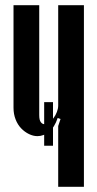

<svg xmlns="http://www.w3.org/2000/svg" viewBox="-20 -719 375 739"><path d="M202 -265Q190 -229 169 -212Q148 -195 124 -195Q108 -195 91.5 -203Q75 -211 61.5 -225Q48 -239 40 -259.5Q32 -280 32 -304V-699H131V-276Q131 -257 137 -249Q143 -241 151 -241Q159 -241 168.5 -247.5Q178 -254 186 -264.5Q194 -275 199 -288Q204 -301 204 -313V-699H303V0H204V-234L213 -261ZM150 -326H184V-158H150Z"/></svg>

Font: Moniqa ExtBd Cond Paragraph
Style: Regular
Weight: 800
Width: 3
Designer: Rajesh Rajput
Foundry: Rajesh Rajput
Version: Version 1.000